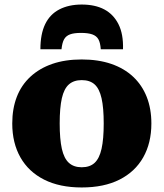

<svg xmlns="http://www.w3.org/2000/svg" viewBox="-20 -814 721 846"><path d="M340 -794Q283 -794 241.5 -772.5Q200 -751 179 -707.5Q158 -664 158 -597H251Q254 -626 262.5 -641Q271 -656 288.5 -662.5Q306 -669 337 -669Q368 -669 386.5 -662.5Q405 -656 413.5 -641Q422 -626 424 -597H522Q524 -664 502 -707.5Q480 -751 439.5 -772.5Q399 -794 340 -794ZM647 -270Q647 -184 611 -120.5Q575 -57 506.5 -22.5Q438 12 340 12Q243 12 174.5 -22.5Q106 -57 70 -120.5Q34 -184 34 -270Q34 -335 54 -387Q74 -439 114 -476Q154 -513 210.5 -532.5Q267 -552 340 -552Q413 -552 470 -532.5Q527 -513 566.5 -476Q606 -439 626.5 -387Q647 -335 647 -270ZM243 -270Q243 -201 252.5 -158.5Q262 -116 283.5 -96.5Q305 -77 340 -77Q376 -77 397 -96.5Q418 -116 427.5 -158.5Q437 -201 437 -270Q437 -339 427.5 -381Q418 -423 397 -442Q376 -461 340 -461Q305 -461 283.5 -442Q262 -423 252.5 -381Q243 -339 243 -270Z"/></svg>

Font: Roboto Serif 20pt ExtraBold
Style: Regular
Weight: 800
Version: Version 1.008